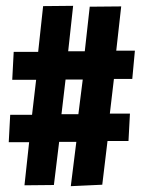

<svg xmlns="http://www.w3.org/2000/svg" viewBox="-20 -647 490 659"><path d="M223 -8 242 -160H183L165 -12L64 -11L80 -159H10L15 -253H90L104 -373H22L27 -469H111L128 -626L231 -627L214 -471H271L288 -624L396 -625L379 -473H443L434 -376H371L357 -257H426L421 -163H349L331 -13ZM191 -255H249L264 -374H205Z"/></svg>

Font: Inconsolata SemiCondensed Black
Style: Regular
Weight: 900
Width: 4
Monospace: yes
Designer: Raph Levien, Cyreal, Brenton Simpson
Foundry: Raph Levien, Cyreal, Google
Version: Version 3.001; ttfautohint (v1.8.2.53-6de2)